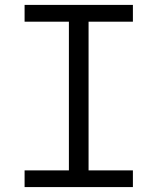

<svg xmlns="http://www.w3.org/2000/svg" viewBox="-20 -760 640 780"><path d="M79.9 0H519.9V-67.8H339.8V-671.9H519.9V-740.1H79.9V-671.9H259.9V-67.8H79.9Z"/></svg>

Font: Margiela Mono
Style: Regular
Weight: 400
Designer: Mike Abbink, Paul van der Laan, Pieter van Rosmalen
Foundry: Bold Monday
Version: Version 2.003 2021